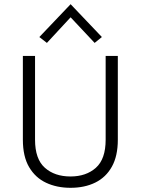

<svg xmlns="http://www.w3.org/2000/svg" viewBox="-20 -884 674 915"><path d="M316 11Q251 11 199.8 -13Q148.5 -37 118.8 -87.5Q89 -138 89 -218V-617.5H147V-218Q147 -126 193.8 -84.5Q240.5 -43 316 -43Q390.5 -43 437 -84.5Q483.5 -126 483.5 -218V-617.5H541.5V-218Q541.5 -140.5 513.2 -89.8Q485 -39 434.2 -14Q383.5 11 316 11ZM431 -679.5 316.5 -801.5 203.5 -679.5 167.5 -707.5 316.5 -864 465.5 -707.5Z"/></svg>

Font: Betina Sans Light
Style: Regular
Weight: 300
Designer: Jonathan Pinhorn (font) & Cristiano Sobral (main changes)
Version: Version 2.001;October 6, 2020;FontCreator 13.0.0.2681 64-bit